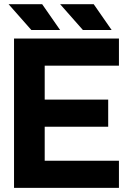

<svg xmlns="http://www.w3.org/2000/svg" viewBox="-20 -909 643 929"><path d="M503.5 -427H196.3V-591.4H555.5V-722.7H47.9V0H555.5V-131.2H196.3V-295.7H503.5ZM131.8 -763.7 21.5 -888.7H184L270.9 -763.7ZM381.2 -763.7 270.9 -888.7H433.4L520.3 -763.7Z"/></svg>

Font: Giphurs SC
Style: Regular
Weight: 400
Version: Version 0.920